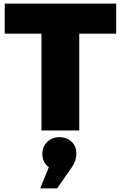

<svg xmlns="http://www.w3.org/2000/svg" viewBox="-20 -721 668 1061"><path d="M6 -535V-701H622V-535H418V0H209V-535ZM202 320 250 203Q214 176 214 130Q214 89 241 63Q268 37 309 37Q348 37 375 61.5Q402 86 402 129Q402 168 377 203L296 320Z"/></svg>

Font: Trueno
Style: ExBd
Weight: 800
Designer: Julieta Ulanovsky
Foundry: Julieta Ulanovsky
Version: Version 3.001b